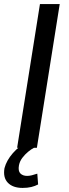

<svg xmlns="http://www.w3.org/2000/svg" viewBox="-24 -725 340 942"><path d="M60 0 172 -705H269L157 0ZM87 197Q39 197 14.5 171.5Q-10 146 -2 100Q8 62 39 26.5Q70 -9 117 -35L143 0Q129 7 113.5 20Q98 33 85.5 49.5Q73 66 69 86Q64 114 76 126Q88 138 109 138Q120 138 132 135Q144 132 159 127L163 180Q148 188 129.5 192.5Q111 197 87 197Z"/></svg>

Font: Nunito Sans 7pt SemiCondensed Medium
Style: Italic
Weight: 500
Width: 4
Italic angle: -9°
Designer: Vernon Adams
Foundry: Vernon Adams
Version: Version 3.101;gftools[0.9.27]